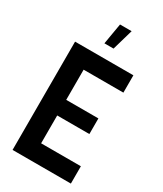

<svg xmlns="http://www.w3.org/2000/svg" viewBox="-223 -992 914 1075"><g transform="rotate(30 233.5 -454.5)"><path d="M427 0H50V-700H427V-588H170V-393H378V-292H170V-112H427ZM197 -774H256L295 -909H220Z"/></g></svg>

Font: Kulim Park
Style: Bold
Weight: 700
Designer: Noponies / Dale Sattler
Foundry: Noponies
Version: Version 1.000; ttfautohint (v1.8.3)